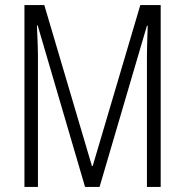

<svg xmlns="http://www.w3.org/2000/svg" viewBox="-20 -734 725 754"><path d="M314 0H371L557 -633H560C558 -570 557 -535 557 -516V0H611V-714H531L344 -82H341L154 -714H76V0H129V-519C129 -536 128 -570 125 -634H128Z"/></svg>

Font: Noto Sans Kannada ExtraCondensed Light
Style: Regular
Weight: 300
Width: 2
Designer: Jelle Bosma - Monotype Design Team
Foundry: Monotype Imaging Inc.
Version: Version 2.005